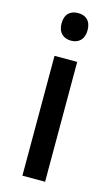

<svg xmlns="http://www.w3.org/2000/svg" viewBox="-117 -789 485 834"><g transform="rotate(15 126.0 -372.5)"><path d="M127 -745C92 -745 68 -726 68 -683C68 -641 93 -621 127 -621C160 -621 185 -641 185 -683C185 -726 161 -745 127 -745ZM177 -539H75V0H177Z"/></g></svg>

Font: Noto Sans Khmer SemiCondensed Medium
Style: Regular
Weight: 500
Width: 4
Designer: Danh Hong and the Monotype Design Team
Foundry: Monotype Imaging Inc.
Version: Version 2.004